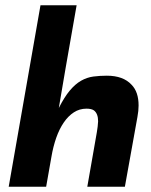

<svg xmlns="http://www.w3.org/2000/svg" viewBox="-20 -708 574 728"><path d="M453.5 0H311L347 -205.5Q351 -228 352 -248Q352 -277.5 336 -289.5Q326.5 -296 308 -296Q281.5 -296 260 -282Q238.5 -268 221.8 -243.5Q205 -219 193.2 -185.5Q181.5 -152 175 -113.5L155 0H13L133.5 -688H270.5Q221.5 -410.5 203 -298.5Q224 -340 244.5 -364.5Q265 -389 287.2 -401.8Q309.5 -414.5 334 -417.8Q358.5 -421 385 -421Q447.5 -421 479 -386.5Q505.5 -359.5 505.5 -308Q505.5 -288 501 -264Z"/></svg>

Font: Lucymar Sans
Style: Bold Italic
Weight: 700
Italic angle: -10°
Foundry: The League of Moveable Type (original font) / Main changes by Cristiano Sobral with portions from Mirco Monsees
Version: Version 2.00;August 30, 2020;FontCreator 13.0.0.2681 64-bit